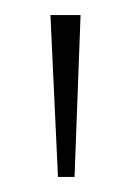

<svg xmlns="http://www.w3.org/2000/svg" viewBox="-20 -734 174 255"><path d="M57 -499 47 -714H87L79 -499Z"/></svg>

Font: Noto Serif Lao Thin
Style: Regular
Weight: 250
Designer: Monotype Design Team
Foundry: Monotype Imaging Inc.
Version: Version 2.003